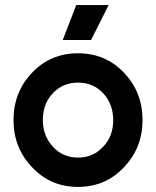

<svg xmlns="http://www.w3.org/2000/svg" viewBox="-20 -721 611 753"><path d="M286 -512Q178 -512 106 -436Q33 -360 33 -250Q33 -141 106 -65Q178 12 286 12Q394 12 466 -65Q539 -141 539 -250Q539 -360 466 -436Q394 -512 286 -512ZM286 -397Q346 -397 385 -355Q424 -312 424 -250Q424 -219 414.5 -193Q405 -167 385 -146Q346 -103 286 -103Q226 -103 187 -146Q148 -189 148 -250Q148 -281 157.5 -307.5Q167 -334 187 -355Q226 -397 286 -397ZM226 -564H337L406 -701H279Z"/></svg>

Font: Unageo
Style: SemiBold
Weight: 600
Designer: Richard Sepsi
Foundry: Richard Sepsi
Version: Version 2.000